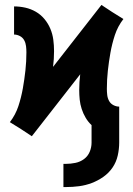

<svg xmlns="http://www.w3.org/2000/svg" viewBox="-20 -546 540 778"><path d="M237 212V118H247Q266 118 285.5 114Q305 110 320.5 98.5Q336 87 343.5 69Q351 51 351 32V-39Q337 -52 327 -69Q317 -86 311 -104.5Q305 -123 303 -142Q301 -161 301 -181Q301 -197 302 -213Q303 -229 305 -245L109 6L65 -23L20 -51Q43 -81 54.5 -116Q66 -151 72.5 -187.5Q79 -224 83 -260.5Q87 -297 87 -334Q87 -346 85.5 -359Q84 -372 78 -383Q72 -394 60.5 -400Q49 -406 37 -406V-520Q60 -520 82.5 -515Q105 -510 125 -498.5Q145 -487 160 -469Q175 -451 184 -429.5Q193 -408 196 -385Q199 -362 199 -339Q199 -323 198 -307Q197 -291 195 -275L391 -526L435 -497L480 -469Q457 -439 445.5 -404Q434 -369 427.5 -332.5Q421 -296 417 -259.5Q413 -223 413 -186Q413 -174 414.5 -161Q416 -148 422 -137Q428 -126 439.5 -120Q451 -114 463 -114V32Q463 58 457 84.5Q451 111 436 133Q421 155 399 170.5Q377 186 352 195.5Q327 205 300.5 208.5Q274 212 247 212Z"/></svg>

Font: Iosevka Curly Heavy
Style: Regular
Weight: 900
Monospace: yes
Designer: Belleve Invis
Foundry: Belleve Invis
Version: Version 22.1.2; ttfautohint (v1.8.4)